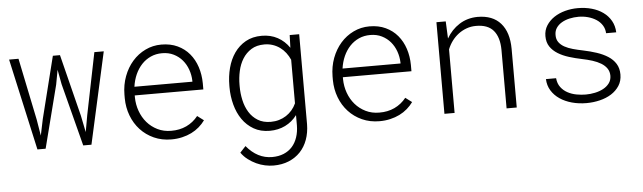

<svg xmlns="http://www.w3.org/2000/svg" viewBox="-47 -715 3696 1103"><g transform="rotate(-5 1800.5 -163.5)"><path d="M158.2 -171.4 173.8 -77.6 193.4 -171.4 282.7 -528.3H323.7L413.1 -171.4L432.6 -75.2L449.7 -171.4L522 -528.3H576.2L459 0H411.6L318.4 -361.3L302.7 -445.8L287.1 -361.3L194.8 0H147.5L30.3 -528.3H84.5Z M919.9 9.8Q864.7 9.8 819.3 -10.7Q773.9 -31.2 741.5 -66.4Q709 -101.6 691.2 -148.7Q673.3 -195.8 672.9 -249V-270Q673.3 -326.7 691.7 -375.5Q710 -424.3 741.7 -460.4Q773.4 -496.6 816.4 -517.3Q859.4 -538.1 908.7 -538.1Q961.4 -538.1 1002 -519Q1042.5 -500 1070.1 -467Q1097.7 -434.1 1112.1 -390.1Q1126.5 -346.2 1127 -295.9V-260.3H731.4V-249Q731.9 -207.5 745.6 -169.7Q759.3 -131.8 784.2 -103Q809.1 -74.2 844.2 -56.9Q879.4 -39.6 922.4 -39.6Q971.2 -39.1 1010.7 -57.6Q1050.3 -76.2 1078.1 -111.3L1115.2 -83.5Q1100.6 -63 1080.6 -45.7Q1060.5 -28.3 1035.9 -16.1Q1011.2 -3.9 981.9 2.9Q952.6 9.8 919.9 9.8ZM908.7 -488.3Q873 -488.3 843.3 -474.9Q813.5 -461.4 791 -437.5Q768.6 -413.6 753.9 -381.1Q739.3 -348.6 733.9 -310.1H1068.4V-316.4Q1067.4 -349.1 1056.4 -380.1Q1045.4 -411.1 1025.1 -435.1Q1004.9 -459 975.6 -473.6Q946.3 -488.3 908.7 -488.3Z M1277.8 -269Q1277.8 -321.8 1290.5 -370.4Q1303.2 -418.9 1329.3 -456.3Q1355.5 -493.7 1394.8 -515.9Q1434.1 -538.1 1487.8 -538.1Q1538.6 -538.1 1578.9 -516.4Q1619.1 -494.6 1646 -455.1L1648.4 -528.3H1703.1V-9.3Q1702.6 39.1 1688 79.6Q1673.3 120.1 1645.8 149.2Q1618.2 178.2 1579.1 194.3Q1540 210.4 1491.2 210.4Q1467.8 210.4 1442.4 205.1Q1417 199.7 1392.6 188.5Q1368.2 177.2 1345.9 160.4Q1323.7 143.6 1307.1 120.1L1339.8 85Q1402.8 161.1 1487.3 161.1Q1524.9 161.1 1554.2 148.9Q1583.5 136.7 1603.3 114.5Q1623 92.3 1633.5 61.3Q1644 30.3 1644.5 -6.8V-66.9Q1616.7 -29.8 1576.4 -10Q1536.1 9.8 1486.8 9.8Q1434.1 9.8 1394.8 -12.9Q1355.5 -35.6 1329.6 -73Q1303.7 -110.4 1290.8 -158.9Q1277.8 -207.5 1277.8 -258.8ZM1336.4 -258.8Q1336.4 -219.2 1345 -180.2Q1353.5 -141.1 1372.6 -110.1Q1391.6 -79.1 1422.4 -60.1Q1453.1 -41 1497.6 -41Q1522.5 -41 1544.9 -47.6Q1567.4 -54.2 1586.2 -66.4Q1605 -78.6 1619.9 -95.9Q1634.8 -113.3 1644.5 -134.8V-386.2Q1634.8 -408.2 1620.6 -426.8Q1606.4 -445.3 1587.9 -458.7Q1569.3 -472.2 1546.9 -479.7Q1524.4 -487.3 1498.5 -487.3Q1453.6 -487.3 1422.9 -468Q1392.1 -448.7 1372.8 -417.7Q1353.5 -386.7 1345 -347.7Q1336.4 -308.6 1336.4 -269Z M2120.1 9.8Q2064.9 9.8 2019.5 -10.7Q1974.1 -31.2 1941.7 -66.4Q1909.2 -101.6 1891.4 -148.7Q1873.5 -195.8 1873 -249V-270Q1873.5 -326.7 1891.8 -375.5Q1910.2 -424.3 1941.9 -460.4Q1973.6 -496.6 2016.6 -517.3Q2059.6 -538.1 2108.9 -538.1Q2161.6 -538.1 2202.1 -519Q2242.7 -500 2270.3 -467Q2297.9 -434.1 2312.3 -390.1Q2326.7 -346.2 2327.1 -295.9V-260.3H1931.6V-249Q1932.1 -207.5 1945.8 -169.7Q1959.5 -131.8 1984.4 -103Q2009.3 -74.2 2044.4 -56.9Q2079.6 -39.6 2122.6 -39.6Q2171.4 -39.1 2210.9 -57.6Q2250.5 -76.2 2278.3 -111.3L2315.4 -83.5Q2300.8 -63 2280.8 -45.7Q2260.7 -28.3 2236.1 -16.1Q2211.4 -3.9 2182.1 2.9Q2152.8 9.8 2120.1 9.8ZM2108.9 -488.3Q2073.2 -488.3 2043.5 -474.9Q2013.7 -461.4 1991.2 -437.5Q1968.8 -413.6 1954.1 -381.1Q1939.5 -348.6 1934.1 -310.1H2268.6V-316.4Q2267.6 -349.1 2256.6 -380.1Q2245.6 -411.1 2225.3 -435.1Q2205.1 -459 2175.8 -473.6Q2146.5 -488.3 2108.9 -488.3Z M2548.3 -528.3 2552.7 -429.2Q2580.6 -478.5 2627 -508.1Q2673.3 -537.6 2732.4 -538.1Q2819.3 -538.1 2865.2 -486.1Q2911.1 -434.1 2911.6 -338.4V0H2853V-337.4Q2852.5 -410.2 2819.8 -449Q2787.1 -487.8 2718.3 -487.3Q2689.9 -487.3 2664.3 -478Q2638.7 -468.8 2617.4 -452.6Q2596.2 -436.5 2579.8 -414.6Q2563.5 -392.6 2553.2 -366.7V0H2494.6V-528.3Z M3463.4 -134.3Q3463.4 -158.7 3451.2 -176.8Q3439 -194.8 3417.7 -207.8Q3396.5 -220.7 3368.7 -229.5Q3340.8 -238.3 3309.6 -244.6Q3271.5 -252.4 3235.8 -263.4Q3200.2 -274.4 3172.4 -291.5Q3144.5 -308.6 3127.9 -333.3Q3111.3 -357.9 3111.3 -394Q3111.3 -428.2 3128.4 -455.1Q3145.5 -481.9 3173.3 -500.5Q3201.2 -519 3236.8 -528.6Q3272.5 -538.1 3310.1 -538.1Q3353 -538.1 3390.4 -527.6Q3427.7 -517.1 3455.8 -496.8Q3483.9 -476.6 3500.5 -447.3Q3517.1 -418 3518.6 -380.4H3460Q3459 -405.8 3446.3 -426Q3433.6 -446.3 3412.6 -460Q3391.6 -473.6 3365 -481Q3338.4 -488.3 3310.1 -488.3Q3283.7 -488.3 3258.5 -482.7Q3233.4 -477.1 3213.6 -465.6Q3193.8 -454.1 3181.9 -436.8Q3169.9 -419.4 3169.9 -396Q3169.4 -371.1 3181.4 -354.2Q3193.4 -337.4 3213.9 -325.9Q3234.4 -314.5 3262 -306.9Q3289.6 -299.3 3320.8 -293Q3360.8 -284.7 3397.2 -272.7Q3433.6 -260.7 3461.4 -242.9Q3489.3 -225.1 3505.4 -199.2Q3521.5 -173.3 3521.5 -137.2Q3521.5 -100.1 3503.7 -72.5Q3485.8 -44.9 3456.8 -26.6Q3427.7 -8.3 3390.4 0.7Q3353 9.8 3313.5 9.8Q3269 9.8 3229.7 -1Q3190.4 -11.7 3160.4 -32Q3130.4 -52.2 3112.3 -81.5Q3094.2 -110.8 3092.8 -147.9H3151.4Q3154.3 -116.7 3170.2 -95.7Q3186 -74.7 3209.2 -62.3Q3232.4 -49.8 3259.8 -44.7Q3287.1 -39.6 3313.5 -39.6Q3340.3 -39.6 3366.9 -45.2Q3393.6 -50.8 3414.8 -62.3Q3436 -73.7 3449.5 -91.6Q3462.9 -109.4 3463.4 -134.3Z"/></g></svg>

Font: TypoPRO Roboto Mono
Style: Regular
Weight: 300
Designer: Google
Version: Version 2.000986; 2015; ttfautohint (v1.3)